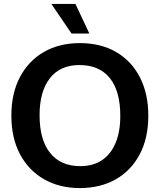

<svg xmlns="http://www.w3.org/2000/svg" viewBox="-20 -940 815 980"><path d="M387 20Q285 20 206 -24.5Q127 -69 82.5 -152Q38 -235 38 -350Q38 -464 82 -547Q126 -630 204.5 -675Q283 -720 388 -720Q495 -720 573.5 -674Q652 -628 694.5 -544.5Q737 -461 737 -350Q737 -234 692.5 -151Q648 -68 569.5 -24Q491 20 387 20ZM390 -92Q455 -92 500.5 -122.5Q546 -153 570 -210.5Q594 -268 594 -348Q594 -475 540.5 -541.5Q487 -608 385 -608Q287 -608 234.5 -540.5Q182 -473 182 -352Q182 -226 236 -159Q290 -92 390 -92ZM242 -920H365L436 -769H345Z"/></svg>

Font: Moderustic SemiBold
Style: Regular
Weight: 600
Designer: Tural Alisoy
Foundry: TAFT Foundry
Version: Version 2.120